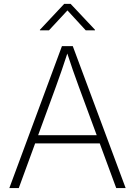

<svg xmlns="http://www.w3.org/2000/svg" viewBox="-20 -964 692 984"><path d="M27.8 0 297.4 -727.5H353L624 0H575.7L383.8 -520Q369.1 -559.1 353.3 -605Q337.4 -650.9 318.8 -708H331.1Q312.5 -650.9 296.6 -604.7Q280.8 -558.6 266.6 -520L76.2 0ZM143.6 -229V-271H508.3V-229ZM231 -808.6H184.6V-811.5L309.1 -944.3H341.8L466.8 -811.5V-808.6H419.4L325.7 -910.6Z"/></svg>

Font: Inter 16pt ExtraLight
Style: Regular
Weight: 250
Version: Version 4.001;git-66647c0bb